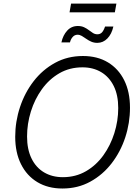

<svg xmlns="http://www.w3.org/2000/svg" viewBox="-20 -1054 789 1084"><path d="M332.5 10.3Q251 10.3 191.2 -25.6Q131.3 -61.5 98.6 -127.2Q65.9 -192.9 65.9 -281.7Q65.9 -367.7 92.8 -449Q119.6 -530.3 169.9 -595.5Q220.2 -660.6 290.8 -699.2Q361.3 -737.8 448.2 -737.8Q529.8 -737.8 589.4 -701.9Q648.9 -666 681.4 -600.6Q713.9 -535.2 713.9 -445.8Q713.9 -359.9 687.3 -278.6Q660.6 -197.3 610.4 -132.1Q560.1 -66.9 489.7 -28.3Q419.4 10.3 332.5 10.3ZM335 -53.7Q407.2 -53.7 465.1 -87.2Q522.9 -120.6 563.5 -177Q604 -233.4 625.7 -302.7Q647.5 -372.1 647.5 -443.8Q647.5 -517.1 622.1 -568.4Q596.7 -619.6 551.3 -646.7Q505.9 -673.8 445.8 -673.8Q373 -673.8 315.2 -640.4Q257.3 -606.9 216.6 -550.3Q175.8 -493.7 154.3 -424.3Q132.8 -355 132.8 -283.2Q132.8 -210.9 158 -159.4Q183.1 -107.9 228.8 -80.8Q274.4 -53.7 335 -53.7ZM529.3 -812Q510.7 -812 495.1 -818.8Q479.5 -825.7 466.6 -835Q453.6 -844.2 441.9 -851.1Q430.2 -857.9 418 -857.9Q401.4 -857.9 390.1 -845Q378.9 -832 375 -814.5H326.7Q335.4 -855 359.4 -881.1Q383.3 -907.2 419.4 -907.2Q439.9 -907.2 454.8 -900.1Q469.7 -893.1 481.7 -883.8Q493.7 -874.5 505.1 -867.4Q516.6 -860.4 529.8 -860.4Q545.4 -860.4 555.4 -870.8Q565.4 -881.3 573.2 -904.3H620.1Q610.4 -861.3 586.2 -836.7Q562 -812 529.3 -812ZM637.2 -1033.7 628.4 -984.4H372.6L381.3 -1033.7Z"/></svg>

Font: Inter 20pt Light
Style: Italic
Weight: 300
Italic angle: -9.3988°
Version: Version 4.001;git-66647c0bb